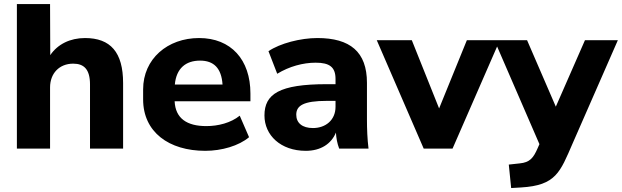

<svg xmlns="http://www.w3.org/2000/svg" viewBox="-20 -739 3093 955"><path d="M229 0V-304.2C229 -373.5 274.4 -422.4 344.2 -422.4C397.9 -422.4 427.7 -394 427.7 -318.8V0H592.3V-325.7C592.3 -479.5 529.3 -549.8 402.8 -549.8C328.6 -549.8 266.6 -519 230 -464.8L229 -718.8H64V0Z M1001 11.2C1083 11.2 1168 -13.7 1218.8 -56.6L1172.4 -163.6C1128.4 -127.9 1065.4 -111.8 1006.3 -111.8C909.7 -111.8 852.5 -149.9 848.6 -235.4H1225.6V-273.9C1225.6 -442.4 1128.9 -549.8 970.2 -549.8C813.5 -549.8 691.9 -446.3 691.9 -294.4V-244.6C691.9 -82 820.3 11.2 1001 11.2ZM975.1 -437.5C1043 -437.5 1081.5 -400.4 1086.9 -318.4H849.6C856.9 -398.9 903.8 -437.5 975.1 -437.5Z M1501 11.2C1575.2 11.2 1627.9 -23.4 1650.9 -79.6C1652.3 -52.7 1657.2 -25.9 1667 0H1813C1807.1 -48.3 1805.2 -97.7 1805.2 -145V-327.1C1805.2 -481.4 1721.2 -549.8 1558.6 -549.8C1475.1 -549.8 1372.6 -523.4 1315.4 -484.4L1358.9 -372.1C1418.9 -408.7 1487.3 -427.2 1550.3 -427.2C1619.1 -427.2 1648.9 -405.3 1648.9 -346.2V-320.3H1605.5C1369.1 -320.3 1295.4 -271.5 1295.4 -164.6C1295.4 -66.4 1376 11.2 1501 11.2ZM1536.6 -102.1C1483.4 -102.1 1453.6 -127.4 1453.6 -168.5C1453.6 -213.4 1488.8 -237.3 1606.4 -237.3H1648.9V-208C1648.9 -141.6 1599.6 -102.1 1536.6 -102.1Z M2231 0 2466.3 -539.1H2302.2L2164.1 -199.7L2028.3 -539.1H1854L2087.4 0Z M2654.3 -2C2632.8 47.4 2615.2 68.8 2564.9 73.7L2510.7 79.6L2522.5 196.3L2571.8 193.4C2745.6 183.1 2766.1 117.2 2828.1 -25.4L3053.2 -539.1H2889.6L2744.6 -208.5L2601.6 -539.1H2439L2663.1 -22Z"/></svg>

Font: Winston ExtraBold
Style: Regular
Weight: 800
Designer: Vernon Adams, Kim Jin-seong, David Berlow, Cristiano Sobral
Foundry: The Winston Project Authors
Version: Version 3.004